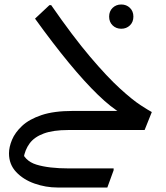

<svg xmlns="http://www.w3.org/2000/svg" viewBox="-20 -579 740 855"><path d="M284 0Q217 0 175 15.5Q133 31 112 59.5Q91 88 85 126L73 84Q87 137 142 154Q197 171 288 171H486V179L458 256H236Q184 256 134 238.5Q84 221 52 187Q20 153 20 104Q20 76 33.5 43.5Q47 11 78.5 -18.5Q110 -48 165 -66.5Q220 -85 304 -85H548L522 -73Q476 -99 416.5 -156.5Q357 -214 286.5 -299.5Q216 -385 136 -496L200 -556H208Q305 -416 381.5 -326Q458 -236 514 -185Q570 -134 605.5 -111Q641 -88 656 -80L624 0ZM520 -451Q497 -451 481.5 -466Q466 -481 466 -505Q466 -529 481.5 -544Q497 -559 520 -559Q543 -559 558.5 -544Q574 -529 574 -505Q574 -481 558.5 -466Q543 -451 520 -451Z"/></svg>

Font: Kufam
Style: Regular
Weight: 400
Designer: Wael Morcos, Artur Schmal
Foundry: Original Type
Version: Version 1.301; ttfautohint (v1.8.3)